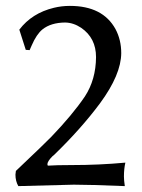

<svg xmlns="http://www.w3.org/2000/svg" viewBox="-20 -630 484 655"><path d="M202.1 -553.2Q153.8 -552.7 125 -529.8Q104.5 -513.2 87.9 -474.6Q83.5 -464.4 81.1 -459L67.9 -460L45.9 -528.8Q88.9 -585.4 164.1 -603.5Q190.4 -609.9 218.3 -609.9Q330.6 -609.9 374 -530.8Q393.6 -494.1 393.6 -448.7Q393.1 -375.5 321.3 -277.8Q256.3 -190.4 164.6 -101.6L163.6 -100.6L162.1 -99.6L161.1 -98.6L159.2 -97.2Q142.1 -80.1 141.6 -69.8Q142.1 -66.9 143.1 -64.9Q171.9 -66.9 224.6 -66.9Q318.4 -66.9 407.7 -75.2Q402.8 -54.2 402.8 -27.8Q402.8 -15.6 405.8 4.9Q286.6 0 231.9 0Q224.1 0 42.5 4.9Q32.7 -12.2 32.7 -34.2Q33.2 -41.5 34.2 -46.9Q138.2 -145.5 154.8 -163.1Q227.1 -238.3 269.5 -300.8Q307.1 -358.4 307.6 -435.1Q307.6 -500.5 256.8 -535.2Q230.5 -552.7 202.1 -553.2Z"/></svg>

Font: Linux Biolinum O
Style: Regular
Weight: 400
Designer: Philipp H. Poll
Foundry: Philipp H. Poll
Version: Version 1.0.4